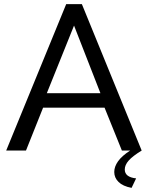

<svg xmlns="http://www.w3.org/2000/svg" viewBox="-20 -730 716 931"><path d="M618 181Q576 173 555 152.5Q534 132 534 104Q534 78 552.5 52Q571 26 611 0H571L487 -208H189L106 0H10L301 -710H377L667 0Q623 27 604 48.5Q585 70 585 92Q585 129 640 135ZM467 -278 339 -606 207 -278Z"/></svg>

Font: Raleway Medium Alt1
Style: Regular
Weight: 500
Designer: Matt McInerney, Pablo Impallari, Rodrigo Fuenzalida
Foundry: Matt McInerney, Pablo Impallari, Rodrigo Fuenzalida
Version: Version 3.000g; ttfautohint (v1.5) -l 8 -r 28 -G 28 -x 14 -D